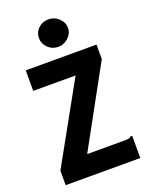

<svg xmlns="http://www.w3.org/2000/svg" viewBox="-154 -907 758 984"><g transform="rotate(-20 225.0 -414.5)"><path d="M29 -79 269 -511H38V-623H424V-544L187 -112H389Q406 -112 413 -113.5Q420 -115 426 -121H436V0H29ZM237 -679Q204 -679 181 -701.5Q158 -724 158 -754Q158 -786 180.5 -807.5Q203 -829 237 -829Q268 -829 292 -806.5Q316 -784 316 -754Q316 -724 292 -701.5Q268 -679 237 -679Z"/></g></svg>

Font: Inconsolata SemiCondensed Black
Style: Regular
Weight: 900
Width: 4
Monospace: yes
Designer: Raph Levien, Cyreal, Brenton Simpson
Foundry: Raph Levien, Cyreal, Google
Version: Version 3.001; ttfautohint (v1.8.2.53-6de2)